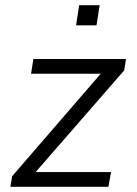

<svg xmlns="http://www.w3.org/2000/svg" viewBox="-20 -722 531 742"><path d="M20 0 27 -41 389 -460 390 -437H100L109 -494H467L460 -450L95 -31L96 -57H409L399 0ZM274 -624 286 -702H365L353 -624Z"/></svg>

Font: Nunito Sans 7pt SemiCondensed Light
Style: Italic
Weight: 300
Width: 4
Italic angle: -9°
Designer: Vernon Adams
Foundry: Vernon Adams
Version: Version 3.101;gftools[0.9.27]